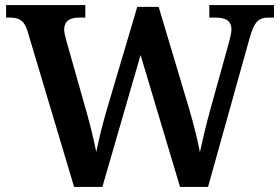

<svg xmlns="http://www.w3.org/2000/svg" viewBox="-20 -734 1100 754"><path d="M88 -612 271 0H382L532 -518L687 0H797L961 -587C980 -653 998 -665 1037 -665H1056V-714H802V-665H825C869 -665 889 -651 889 -617C889 -604 881 -575 876 -556L806 -304C789 -243 775 -182 765 -136C757 -180 742 -241 723 -306L603 -707H519L397 -295C380 -237 368 -184 358 -137C349 -182 336 -237 321 -290L242 -569C237 -587 232 -606 232 -617C232 -650 252 -665 292 -665H315V-714H4V-665H17C56 -665 75 -654 88 -612Z"/></svg>

Font: Noto Serif Georgian SemiBold
Style: Regular
Weight: 600
Designer: Monotype Design Team, Akaki Razmadze
Foundry: Google LLC
Version: Version 2.003